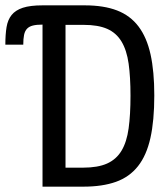

<svg xmlns="http://www.w3.org/2000/svg" viewBox="-79 -714 599 718"><path d="M233 -16H80V-622Q58 -622 44 -618.5Q30 -615 22 -606.5Q14 -598 11 -583.5Q8 -569 8 -547H-59Q-59 -585 -54.5 -612.5Q-50 -640 -35.5 -658Q-21 -676 6.5 -685Q34 -694 80 -694H238Q309 -694 358.5 -675Q408 -656 439 -615Q470 -574 484 -510.5Q498 -447 498 -357Q498 -263 483.5 -198Q469 -133 437 -92.5Q405 -52 354.5 -34Q304 -16 233 -16ZM234 -621H166V-87H231Q287 -87 321.5 -102.5Q356 -118 375.5 -150.5Q395 -183 402 -234Q409 -285 409 -356Q409 -426 402 -476Q395 -526 375.5 -558.5Q356 -591 322 -606Q288 -621 234 -621Z"/></svg>

Font: D2Coding ligature
Style: Regular
Weight: 400
Monospace: yes
Designer: Yong-Rak Park; Jeong-Hwan Yoon; Sang-Min Lee;
Foundry: NHN Corporation
Version: Version 1.3.2; Build 20180524